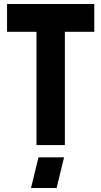

<svg xmlns="http://www.w3.org/2000/svg" viewBox="-20 -720 503 953"><path d="M134 213 171 61H298L261 213ZM161 0V-562H15V-700H448V-562H302V0Z"/></svg>

Font: Stick No Bills ExtraBold
Style: Regular
Weight: 800
Version: Version 2.000